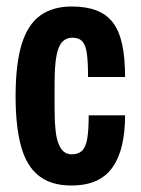

<svg xmlns="http://www.w3.org/2000/svg" viewBox="-20 -559 433 591"><path d="M199 12Q138 12 100 -17.5Q62 -47 45 -108Q28 -169 28 -263Q28 -361 46.5 -422Q65 -483 103.5 -511Q142 -539 201 -539Q245 -539 276.5 -527Q308 -515 327.5 -489.5Q347 -464 356 -422.5Q365 -381 365 -322H251Q251 -367 247.5 -393.5Q244 -420 233.5 -431.5Q223 -443 202 -443Q185 -443 172.5 -431Q160 -419 154 -388Q148 -357 148 -301V-224Q148 -186 151.5 -154Q155 -122 167 -103Q179 -84 201 -84Q221 -84 232.5 -95Q244 -106 248.5 -132Q253 -158 253 -204H365Q365 -154 356 -114Q347 -74 327.5 -45.5Q308 -17 276.5 -2.5Q245 12 199 12Z"/></svg>

Font: Archivo ExtraCondensed
Style: Bold
Weight: 700
Width: 2
Designer: Hector Gatti
Foundry: Omnibus-Type
Version: Version 2.001